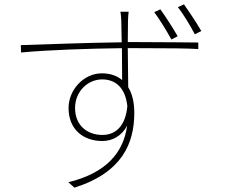

<svg xmlns="http://www.w3.org/2000/svg" viewBox="-20 -824 1040 885"><path d="M719 -781 691 -768C715 -736 748 -682 770 -642L799 -657C777 -695 742 -750 719 -781ZM828 -804 800 -791C825 -759 856 -708 878 -666L908 -681C884 -722 850 -773 828 -804ZM567 -335C560 -255 522 -202 452 -202C382 -202 326 -246 326 -326C326 -403 385 -458 451 -458C509 -458 557 -424 567 -335ZM76 -616 77 -582C204 -594 390 -600 542 -602L543 -455C519 -475 488 -486 449 -486C367 -486 296 -411 296 -326C296 -230 361 -174 452 -174C498 -174 542 -198 566 -245C549 -118 467 -26 295 16L323 41C544 -29 599 -164 599 -304C599 -351 590 -391 571 -422L569 -602H619C765 -602 844 -601 894 -598V-628C855 -628 760 -630 618 -630H569L570 -730C570 -739 572 -764 573 -770H535C536 -766 539 -743 539 -730L541 -629C373 -627 182 -619 76 -616Z"/></svg>

Font: Harano Aji Gothic ExtraLight
Style: Regular
Weight: 250
Foundry: Masamichi Hosoda
Version: HaranoAjiGothic-ExtraLight version 20230610;ttx 4.39.4